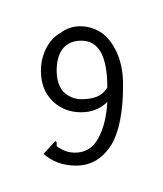

<svg xmlns="http://www.w3.org/2000/svg" viewBox="-20 -9 122 144"><path d="M40 10.7Q49.8 10.7 57.6 16.6Q64.5 22.5 68.4 32.2Q72.3 42 72.3 54.7Q72.3 85 63.5 99.6Q53.7 115.2 37.1 115.2Q22.5 115.2 12.7 106.4L21.5 96.7L22.5 97.7Q22.5 99.6 22.5 100.6Q23.4 101.6 25.4 102.5Q30.3 105.5 36.1 105.5Q47.9 105.5 53.7 94.7Q59.6 84 60.5 67.4Q56.6 71.3 51.8 73.2Q46.9 75.2 41 75.2Q32.2 75.2 25.4 71.3Q18.6 67.4 14.6 60.5Q10.7 53.7 10.7 43.9Q10.7 35.2 14.6 27.3Q18.6 19.5 25.4 15.6Q32.2 10.7 40 10.7ZM41 65.4Q47.9 65.4 52.7 63.5Q57.6 61.5 60.5 56.6Q60.5 39.1 55.7 30.3Q50.8 21.5 41 21.5Q32.2 21.5 27.3 27.3Q22.5 33.2 22.5 43.9Q22.5 53.7 27.3 59.6Q33.2 65.4 41 65.4Z"/></svg>

Font: Libre Barcode EAN13 Text
Style: Regular
Weight: 400
Version: Version 1.008; ttfautohint (v1.8.3)